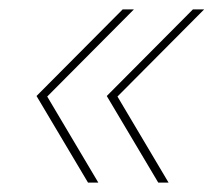

<svg xmlns="http://www.w3.org/2000/svg" viewBox="-20 -464 463 410"><path d="M168 -74 58 -259 242 -444H266L77 -254L76 -266L190 -74ZM318 -74 208 -259 392 -444H416L227 -254L226 -266L340 -74Z"/></svg>

Font: Montserrat Thin Thin
Style: Italic
Weight: 250
Italic angle: -11.3°
Version: Version 9.000